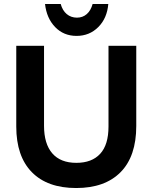

<svg xmlns="http://www.w3.org/2000/svg" viewBox="-20 -934 770 968"><path d="M364 14Q509 14 588 -66Q667 -146 667 -299V-703H527V-296Q527 -204 485 -158.5Q443 -113 365 -113Q285 -113 243.5 -161Q202 -209 202 -300V-703H62V-296Q62 -146 140.5 -66Q219 14 364 14ZM368 -845Q338 -845 316.5 -863Q295 -881 286 -914H207Q215 -842 258 -797.5Q301 -753 366 -753Q431 -753 475.5 -797.5Q520 -842 526 -914H447Q438 -881 417.5 -863Q397 -845 368 -845Z"/></svg>

Font: Geom SemiBold
Style: Bold
Weight: 600
Version: Version 1.102